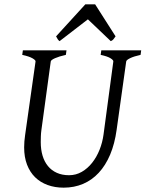

<svg xmlns="http://www.w3.org/2000/svg" viewBox="-20 -846 668 881"><path d="M625 -594.2Q594.2 -587.4 577.1 -579.1Q560.1 -570.8 559.1 -564L515.1 -250Q506.3 -186 485.4 -136.5Q464.4 -86.9 433.1 -53.2Q401.9 -19.5 361.1 -2.2Q320.3 15.1 272 15.1Q231.9 15.1 198.5 2.9Q165 -9.3 141.1 -32.7Q117.2 -56.2 104 -90.6Q90.8 -125 90.8 -169.9Q90.8 -195.8 95.2 -226.1L143.1 -564Q144 -569.8 128.9 -578.6Q113.8 -587.4 82 -594.2L85 -615.2H285.2L282.2 -594.2Q251.5 -587.4 232.7 -579.1Q213.9 -570.8 212.9 -564L169.9 -249Q168 -234.9 167.5 -220.7Q167 -206.5 167 -193.8Q167 -159.7 175.3 -131.8Q183.6 -104 200 -84Q216.3 -64 240.7 -53Q265.1 -42 296.9 -42Q328.6 -42 355.5 -57.6Q382.3 -73.2 402.8 -99.1Q423.3 -125 436.8 -158.7Q450.2 -192.4 455.1 -229L500 -564Q501 -569.8 487.3 -578.6Q473.6 -587.4 441.9 -594.2L444.8 -615.2H627.9ZM510.3 -679.2Q503.4 -669.4 499.8 -665Q496.1 -660.6 488.3 -657.2L383.3 -757.3L253.4 -657.2Q249 -660.2 245.6 -664.8Q242.2 -669.4 237.3 -679.2L371.6 -826.2H416.5Z"/></svg>

Font: Gentium Plus Viet
Style: Italic
Weight: 400
Italic angle: -8°
Designer: J. Victor Gaultney, Annie Olsen, Iska Routamaa, Becca Hirsbrunner
Foundry: SIL International
Version: Version 5.000